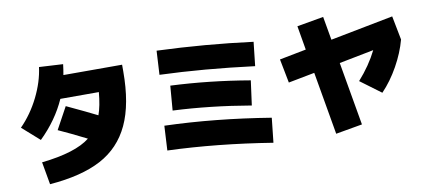

<svg xmlns="http://www.w3.org/2000/svg" viewBox="-76 -1077 3152 1424"><g transform="rotate(-10 1500.0 -365.0)"><path d="M325 -315 415 -480Q569 -408 642 -371Q666 -437 675 -540H385Q319 -391 190 -265L60 -380Q144 -465 200 -578Q256 -691 270 -800L450 -790Q445 -748 438 -710H880V-660Q880 -414 808 -260Q736 -106 588.5 -27.5Q441 51 200 70L170 -100Q427 -128 535 -214Q416 -274 325 -315Z M1905 -130 1885 55Q1469 -12 1100 -25L1110 -210Q1489 -198 1905 -130ZM1800 -430 1775 -245Q1471 -297 1190 -310L1205 -495Q1495 -482 1800 -430ZM1140 -588 1150 -768Q1513 -754 1870 -708L1850 -528Q1470 -576 1140 -588Z M2555 35 2355 70 2273 -403 2075 -365 2040 -545 2241 -584 2210 -765 2410 -800 2441 -623 2915 -715 2950 -535Q2924 -438 2869.5 -340.5Q2815 -243 2745 -170L2590 -285Q2680 -386 2733 -493L2472 -442Z"/></g></svg>

Font: Mplus 1p Black
Style: Regular
Weight: 900
Version: Version 1.061